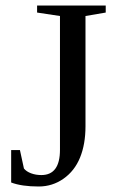

<svg xmlns="http://www.w3.org/2000/svg" viewBox="-20 -675 429 705"><path d="M200.2 -616.2 116.2 -628.9V-654.8H368.2V-628.9L293.9 -616.2V-210.9Q293.9 -145.5 273.9 -96.4Q253.9 -47.4 213.1 -18.8Q172.4 9.8 122.1 9.8Q59.6 9.8 21 -4.9V-124H53.2L67.9 -56.2Q77.1 -44.9 94.2 -38.6Q111.3 -32.2 131.8 -32.2Q200.2 -32.2 200.2 -125Z"/></svg>

Font: Tinos
Style: Regular
Weight: 400
Designer: Steve Matteson
Foundry: Monotype Imaging Inc.
Version: Version 1.23